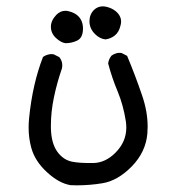

<svg xmlns="http://www.w3.org/2000/svg" viewBox="-20 -588 540 593"><path d="M68.4 -193.8Q68.4 -161.1 76.7 -131.3Q87.9 -90.3 125 -56.2Q162.1 -22 197.8 -16.1Q207.5 -15.6 217.3 -15.6Q257.3 -15.6 295.9 -22Q342.8 -29.3 386.7 -73.7Q430.2 -118.2 435.1 -175.3Q436 -186 436 -196.8Q436 -244.1 418.5 -294.4Q397.5 -356 372.6 -415.5L355.5 -424.3Q352.5 -424.8 350.3 -424.8Q348.1 -424.8 345 -424.6Q341.8 -424.3 337.9 -422.9Q330.6 -420.9 324.2 -416Q315.9 -405.8 314 -392.1Q325.7 -347.7 343.3 -305.7Q360.8 -263.7 368.7 -213.4Q370.1 -203.6 370.1 -193.8Q370.1 -149.9 336.4 -116.2Q305.7 -85.4 268.6 -84.5Q262.2 -84.5 255.9 -84.5Q224.6 -84.5 203.6 -88.4Q175.3 -93.8 156.7 -119.9Q138.2 -146 137.2 -192.4Q137.2 -196.3 137.2 -200.7Q137.2 -242.2 146.5 -287.1Q155.8 -332 171.4 -377Q172.4 -381.8 172.4 -385Q172.4 -388.2 171.9 -392.3Q171.4 -396.5 169.2 -401.6Q167 -406.7 163.1 -411.6L145.5 -420.4Q142.6 -420.9 138.2 -420.9Q133.8 -420.9 126.7 -418.9Q119.6 -417 112.8 -412.1Q80.1 -327.6 69.8 -222.2Q68.4 -208 68.4 -193.8ZM236.3 -500Q236.3 -523.4 221.7 -538.1Q210.9 -548.8 192.4 -553.2Q187 -554.7 182.1 -554.7Q166.5 -554.7 153.8 -542Q137.2 -524.4 137.2 -505.4Q137.2 -485.4 152.6 -470.9Q168 -456.5 182.1 -454.6Q202.1 -454.6 218.8 -462.9Q236.3 -471.7 236.3 -500ZM354 -521.5Q354 -540 336.4 -554.2Q325.2 -563 309.1 -566.9Q302.7 -568.4 297.4 -568.4Q281.7 -568.4 270 -557.1Q256.3 -543 256.3 -522.5Q256.3 -499.5 273.9 -482.4Q288.1 -468.3 305.7 -466.3Q321.8 -468.3 334.7 -478.5Q347.7 -488.8 352.5 -510.3Q354 -516.1 354 -521.5Z"/></svg>

Font: Bakudai
Style: Light
Weight: 300
Version: Version 1.48